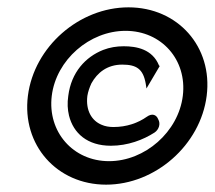

<svg xmlns="http://www.w3.org/2000/svg" viewBox="-20 -487 585 523"><path d="M411 -162C406 -175 394 -179 380 -169C356 -152 325 -141 289 -141C277 -141 266 -143 257 -147C230 -158 213 -186 218 -226C220 -238 224 -249 229 -260C245 -289 272 -311 313 -311C352 -311 370 -299 377 -259L379 -246L415 -307L413 -309C395 -353 352 -361 317 -361C298 -361 279 -358 261 -351C213 -332 174 -290 166 -226C163 -206 164 -189 168 -172C180 -124 218 -90 282 -90C328 -90 370 -106 401 -126C413 -134 418 -150 411 -162ZM121 -226C133 -324 224 -403 322 -403C420 -403 490 -324 478 -226C466 -128 375 -48 277 -48C179 -48 109 -128 121 -226ZM56 -226C39 -92 135 16 269 16C403 16 526 -92 543 -226C560 -360 464 -467 330 -467C196 -467 73 -360 56 -226Z"/></svg>

Font: Charger
Style: BdIt
Weight: 400
Designer: Jasper
Foundry: Cannot Into Space Fonts
Version: Version 0.98